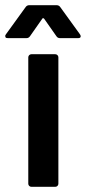

<svg xmlns="http://www.w3.org/2000/svg" viewBox="-53 -720 331 740"><path d="M68 0Q63 0 59.5 -3.5Q56 -7 56 -12V-499Q56 -504 59.5 -507.5Q63 -511 68 -511H160Q165 -511 168.5 -507.5Q172 -504 172 -499V-12Q172 -7 168.5 -3.5Q165 0 160 0ZM-22 -573Q-30 -573 -31.5 -576Q-33 -579 -33 -581Q-33 -584 -30 -588L46 -693Q51 -700 60 -700H165Q174 -700 179 -693L255 -588Q258 -584 258 -580Q258 -573 248 -573H178Q169 -573 164 -581L117 -648Q115 -650 113 -650Q111 -650 110 -648L63 -581Q58 -573 49 -573Z"/></svg>

Font: LinhAnh SemBd
Style: Regular
Weight: 600
Monospace: yes
Designer: Jeremy Tribby
Foundry: Tribby Type
Version: Version 1.408